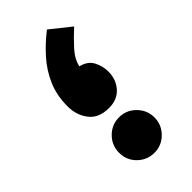

<svg xmlns="http://www.w3.org/2000/svg" viewBox="-198 -669 723 723"><g transform="rotate(-45 163.5 -307.5)"><path d="M290.5 -550.8Q260.7 -523.9 232.7 -493.2Q204.6 -462.4 198.2 -430.7Q233.4 -422.4 247.6 -396Q261.7 -369.6 261.7 -339.4Q261.7 -297.9 236.3 -269.3Q210.9 -240.7 166.5 -240.7Q112.3 -240.7 86.2 -274.7Q60.1 -308.6 60.1 -355Q60.1 -414.1 80.6 -460.9Q101.1 -507.8 135.3 -545.9Q169.4 -584 210 -615.2ZM73.7 -94.7Q73.7 -133.8 101.3 -161.6Q128.9 -189.5 168 -189.5Q207 -189.5 234.6 -161.6Q262.2 -133.8 262.2 -94.7Q262.2 -56.2 234.6 -28.3Q207 -0.5 168 -0.5Q129.4 -0.5 101.6 -27.6Q73.7 -54.7 73.7 -94.7Z"/></g></svg>

Font: Vazir Black FD-WOL-UI
Style: Black-FD-WOL-UI
Weight: 900
Designer: Saber Rastikerdar
Foundry: Saber Rastikerdar
Version: Version 30.0.0